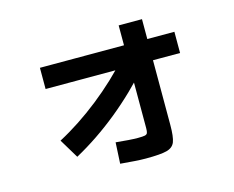

<svg xmlns="http://www.w3.org/2000/svg" viewBox="-93 -758 1124 921"><g transform="rotate(-15 469.0 -297.5)"><path d="M537.6 -466.7 621.7 -401.3Q529.1 -296 425.3 -211.7Q321.6 -127.3 208.8 -65.4L151.2 -161Q253.7 -215.2 355 -295.2Q456.3 -375.2 537.6 -466.7ZM398.8 20.1 404.3 -84.8Q438.2 -81.3 466.2 -79.4Q494.2 -77.4 513.6 -77.4Q538.2 -77.4 548 -79.6Q557.7 -81.8 560.7 -88.9Q563.6 -96 563.6 -112.8V-622.7H679.4V-98.2Q679.4 -38.6 669.6 -13.6Q659.8 11.5 629.1 19.7Q598.4 27.9 525.3 27.9Q498.5 27.9 469.1 25.7Q439.7 23.6 398.8 20.1ZM146.1 -524H813.9V-418.7H146.1Z"/></g></svg>

Font: Pretendard JP Variable
Style: Regular
Weight: 400
Designer: Base glyphs from Inter by Rasmus Andersson; Hangul glyphs from Noto Sans CJK(Source Han Sans) by Jang Soo-young and Kang
Foundry: Kil Hyung-jin
Version: Version 1.307;Glyphs 3.2 (3192)